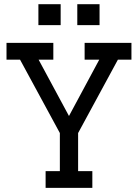

<svg xmlns="http://www.w3.org/2000/svg" viewBox="-20 -915 672 935"><path d="M167 -792.5V-894.5H275.4V-792.5ZM356.4 -792.5V-894.5H464.8V-792.5ZM202.1 0V-81.5H271.5V-267.1L77.6 -624.5H11.7V-706.1H239.7V-624.5H168L315.9 -350.1L463.4 -624.5H392.1V-706.1H620.1V-624.5H554.2L360.4 -267.1V-81.5H429.7V0Z"/></svg>

Font: Kay Pho Du SemiBold
Style: Regular
Weight: 600
Designer: Victor Gaultney, Khu Oo Reh
Foundry: SIL International
Version: Version 3.000